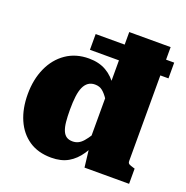

<svg xmlns="http://www.w3.org/2000/svg" viewBox="-135 -883 990 1020"><g transform="rotate(20 359.5 -373.5)"><path d="M272 -553Q329 -553 370.5 -529Q412 -505 440 -460Q468 -415 483 -350L461 -325Q441 -358 425 -382Q409 -406 392 -420Q375 -434 349 -434Q327 -434 311.5 -423Q296 -412 286.5 -391Q277 -370 273 -338Q269 -306 269 -264Q269 -223 272 -194Q275 -165 283 -146Q291 -127 304.5 -118Q318 -109 339 -109Q356 -109 370.5 -116Q385 -123 398.5 -138.5Q412 -154 427 -177.5Q442 -201 461 -233L477 -180Q453 -119 424.5 -76.5Q396 -34 357 -11.5Q318 11 262 11Q187 11 135.5 -24Q84 -59 57 -121Q30 -183 30 -264Q30 -347 59.5 -412.5Q89 -478 143.5 -515.5Q198 -553 272 -553ZM424 -758H658V-114Q658 -102 666 -97.5Q674 -93 692 -88L699 -86V0H447L432 -127L424 -110ZM704 -687V-598H260V-687Z"/></g></svg>

Font: Roboto Serif 20pt Black
Style: Regular
Weight: 900
Version: Version 1.008